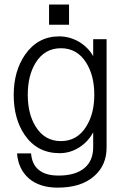

<svg xmlns="http://www.w3.org/2000/svg" viewBox="-20 -693 540 854"><path d="M454.1 -518.6H394.5V-443.4Q372.1 -482.4 332 -506.8Q290 -531.2 243.2 -531.2Q148.4 -531.2 91.8 -450.2Q41 -377 41 -270.5Q41 -164.1 89.8 -92.8Q145.5 -11.7 245.1 -11.7Q292 -11.7 332 -37.1Q372.1 -62.5 394.5 -104.5V-39.1Q394.5 21.5 356.4 53.7Q316.4 87.9 240.2 87.9Q182.6 87.9 152.3 62.5Q122.1 38.1 118.2 -10.7H55.7Q61.5 59.6 108.4 100.6Q156.2 141.6 236.3 141.6Q341.8 141.6 399.4 89.8Q454.1 42 454.1 -37.1ZM251 -478.5Q323.2 -478.5 363.3 -414.1Q399.4 -357.4 399.4 -271.5Q399.4 -186.5 363.3 -129.9Q323.2 -65.4 251 -65.4Q178.7 -65.4 138.7 -129.9Q103.5 -186.5 103.5 -271.5Q103.5 -357.4 138.7 -414.1Q178.7 -478.5 251 -478.5ZM198.2 -583H287.1V-672.9H198.2Z"/></svg>

Font: DotumChe
Style: Regular
Weight: 400
Monospace: yes
Version: Version 2.21